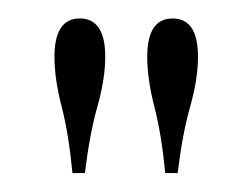

<svg xmlns="http://www.w3.org/2000/svg" viewBox="-20 -782 273 208"><path d="M58.5 -594.5Q54.5 -636.5 46.8 -666.5Q39 -696.5 39 -720.5Q39 -762 66.5 -762Q94 -762 94 -720.5Q94 -696.5 85.5 -666.5Q77 -636.5 72 -594.5ZM159 -594.5Q155 -636.5 147.2 -666.5Q139.5 -696.5 139.5 -720.5Q139.5 -762 167 -762Q194.5 -762 194.5 -720.5Q194.5 -696.5 186 -666.5Q177.5 -636.5 172.5 -594.5Z"/></svg>

Font: Imbue 100pt
Style: Regular
Weight: 400
Designer: Tyler Finck
Foundry: Etcetera Type Company
Version: Version 1.102; ttfautohint (v1.8.3)